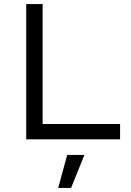

<svg xmlns="http://www.w3.org/2000/svg" viewBox="-20 -680 638 937"><path d="M108 0ZM566 -75V0H150H108V-660H188V-75ZM327 237H264L308 76H392Z"/></svg>

Font: Work Sans
Style: Regular
Weight: 400
Designer: Wei Huang
Foundry: Wei Huang
Version: Version 1.500; ttfautohint (v1.6)